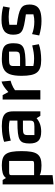

<svg xmlns="http://www.w3.org/2000/svg" viewBox="888 -1443 729 2545"><g transform="rotate(-90 1252.5 -170.5)"><path d="M334 15Q272 15 231.5 3Q191 -9 168.5 -38Q146 -67 136.5 -118.5Q127 -170 127 -250Q127 -330 136.5 -380.5Q146 -431 168.5 -459.5Q191 -488 231.5 -499.5Q272 -511 334 -511Q389 -511 425.5 -498.5Q462 -486 483 -456.5Q504 -427 513 -377Q522 -327 522 -250Q522 -173 513 -121.5Q504 -70 482.5 -40.5Q461 -11 424.5 2Q388 15 334 15ZM204 -83H347Q373 -83 382.5 -88Q392 -93 392 -108V-414H248Q223 -414 213.5 -409Q204 -404 204 -392ZM81 174V-500H139L204 -392V162Z M781 11Q697 11 660 -25Q623 -61 623 -143Q623 -194 634 -225.5Q645 -257 675 -274Q705 -291 761 -297.5Q817 -304 907 -304H956V-231H814Q769 -231 752 -219.5Q735 -208 735 -176V-79H848Q893 -79 909.5 -90Q926 -101 926 -133V-407Q894 -417 837 -417Q796 -417 751.5 -411Q707 -405 661 -392L645 -480Q673 -490 707.5 -497Q742 -504 780 -507.5Q818 -511 854 -511Q925 -511 968 -496.5Q1011 -482 1030 -449.5Q1049 -417 1049 -363V0H990L958 -50Q922 -19 878.5 -4Q835 11 781 11Z M1265 -500 1305 -424Q1346 -463 1379 -484Q1412 -505 1444 -515L1455 -395Q1435 -390 1411 -380.5Q1387 -371 1365.5 -359.5Q1344 -348 1329 -336V0H1206V-500Z M1730 11Q1671 11 1630 -2Q1589 -15 1565 -44.5Q1541 -74 1530.5 -124.5Q1520 -175 1520 -250Q1520 -347 1541 -404.5Q1562 -462 1611.5 -486.5Q1661 -511 1744 -511Q1825 -511 1870 -497.5Q1915 -484 1933.5 -450.5Q1952 -417 1952 -357Q1952 -306 1940 -274.5Q1928 -243 1896 -226Q1864 -209 1805 -202.5Q1746 -196 1650 -196H1620V-269H1760Q1807 -269 1824 -280.5Q1841 -292 1841 -324V-415H1730Q1684 -415 1667 -404Q1650 -393 1650 -361V-93Q1670 -88 1693 -85.5Q1716 -83 1749 -83Q1790 -83 1830 -89Q1870 -95 1923 -108L1939 -20Q1898 -5 1843.5 3Q1789 11 1730 11Z M2065 -361Q2065 -441 2113 -478Q2161 -515 2262 -515Q2310 -515 2354 -509.5Q2398 -504 2440 -493L2424 -405Q2399 -412 2366.5 -416Q2334 -420 2303 -420Q2273 -420 2245 -417.5Q2217 -415 2196 -411V-312Q2279 -301 2331.5 -288.5Q2384 -276 2413 -257.5Q2442 -239 2453.5 -212Q2465 -185 2465 -144Q2465 -88 2443 -52.5Q2421 -17 2373 -1Q2325 15 2245 15Q2198 15 2150 7Q2102 -1 2055 -15L2073 -110Q2149 -80 2237 -80Q2263 -80 2284.5 -82.5Q2306 -85 2335 -92V-192Q2247 -204 2193.5 -215.5Q2140 -227 2112.5 -245Q2085 -263 2075 -291Q2065 -319 2065 -361Z"/></g></svg>

Font: Changa Medium
Style: Regular
Weight: 500
Designer: Eduardo Rodriguez Tunni
Foundry: Eduardo Rodriguez Tunni
Version: Version 3.003